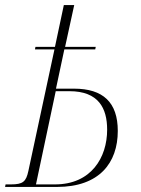

<svg xmlns="http://www.w3.org/2000/svg" viewBox="-43 -738 557 758"><path d="M-23 0H182C349 0 422 -95 422 -221C422 -334 364 -388 249 -388H178L211 -543H333L335 -553H214L250 -718H209L174 -553H97L95 -543H172L69 -63C60 -21 48 -10 0 -10H-21ZM174 -10H99L177 -378H231C346 -378 380 -311 380 -226C380 -116 317 -10 174 -10Z"/></svg>

Font: Noto Serif Display ExtraCondensed ExtraLight
Style: Italic
Weight: 200
Width: 2
Italic angle: -12°
Designer: Monotype Design Team
Foundry: Monotype Imaging Inc.
Version: Version 2.009